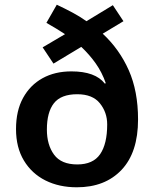

<svg xmlns="http://www.w3.org/2000/svg" viewBox="-20 -785 654 815"><path d="M221 -765Q255 -749 287 -732Q319 -715 347 -695L459 -763L504 -695L416 -642Q487 -576 526.5 -487Q566 -398 566 -278Q566 -138 496 -64Q426 10 306 10Q231 10 173 -19Q115 -48 81.5 -103.5Q48 -159 48 -237Q48 -315 78 -369.5Q108 -424 160.5 -453Q213 -482 283 -482Q334 -482 369.5 -469Q405 -456 425 -430L429 -432Q413 -478 386.5 -515.5Q360 -553 325 -586L207 -515L161 -584L256 -640Q238 -652 218 -664Q198 -676 177 -688ZM308 -385Q239 -385 209 -347Q179 -309 179 -235Q179 -170 209.5 -128.5Q240 -87 308 -87Q375 -87 405 -130.5Q435 -174 435 -257Q435 -308 404 -346.5Q373 -385 308 -385Z"/></svg>

Font: Noto Sans Nag Mundari SemiBold
Style: Regular
Weight: 600
Version: Version 1.000